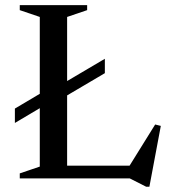

<svg xmlns="http://www.w3.org/2000/svg" viewBox="-20 -695 662 748"><path d="M161 -289 38 -216V-272L161 -345L204.5 -357.5L388.5 -466V-410L204.5 -301.5ZM562 32.5H549.5L485.5 0H179.5V-49.5H539L474.5 -33L584.5 -210L606.5 -204.5ZM241.5 -629V0H57V-19.5L135 -46V-629L57 -655.5V-675H319.5V-655.5Z"/></svg>

Font: Newsreader 24pt Medium
Style: Regular
Weight: 500
Designer: Hugues Gentile
Foundry: Production Type
Version: Version 1.003